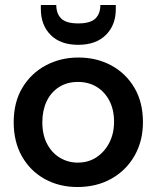

<svg xmlns="http://www.w3.org/2000/svg" viewBox="-20 -739 629 771"><path d="M291 12Q218 12 160 -20Q102 -52 68.5 -110.5Q35 -169 35 -248Q35 -329 70 -387Q105 -445 164 -476.5Q223 -508 295 -508Q368 -508 426.5 -476.5Q485 -445 519.5 -387Q554 -329 554 -248Q554 -173 520.5 -114Q487 -55 427.5 -21.5Q368 12 291 12ZM292 -86Q335 -86 367.5 -107.5Q400 -129 419 -166Q438 -203 438 -250Q438 -299 419 -335Q400 -371 367.5 -390.5Q335 -410 293 -410Q249 -410 216.5 -389Q184 -368 167 -331.5Q150 -295 150 -248Q150 -197 169.5 -160.5Q189 -124 221.5 -105Q254 -86 292 -86ZM294 -559Q223 -559 183.5 -598.5Q144 -638 144 -703V-719H206Q206 -684 226 -664.5Q246 -645 294 -645Q343 -645 363 -664.5Q383 -684 383 -719H445V-702Q445 -638 405 -598.5Q365 -559 294 -559Z"/></svg>

Font: Rethink Sans SemiBold
Style: Regular
Weight: 600
Designer: The Rethink Sans project authors (Hans Thiessen). DM Sans designed by Colophon Foundry.
Foundry: Rethink Communications LLC
Version: Version 1.001